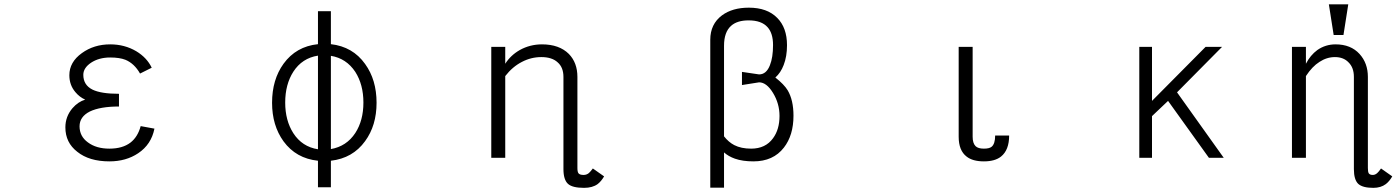

<svg xmlns="http://www.w3.org/2000/svg" viewBox="-20 -738 6540 899"><path d="M496.1 -530.3Q419.9 -530.3 363.3 -489.3Q304.7 -447.3 304.7 -385.7Q304.7 -339.8 333 -306.6Q352.5 -283.2 378.9 -271.5Q345.7 -261.7 319.3 -231.4Q286.1 -192.4 286.1 -141.6Q286.1 -70.3 341.8 -27.3Q397.5 17.6 492.2 17.6Q570.3 17.6 627 -20.5Q688.5 -61.5 703.1 -135.7L638.7 -147.5Q625 -96.7 590.8 -70.3Q553.7 -42 492.2 -42Q430.7 -42 391.6 -71.3Q352.5 -99.6 352.5 -146.5Q352.5 -191.4 400.4 -215.8Q449.2 -239.3 537.1 -239.3V-298.8Q453.1 -298.8 413.1 -318.4Q370.1 -339.8 370.1 -387.7Q370.1 -419.9 406.2 -444.3Q443.4 -468.8 496.1 -468.8Q540 -468.8 567.4 -458Q609.4 -440.4 635.7 -393.6L690.4 -420.9Q668 -467.8 618.2 -498Q563.5 -530.3 496.1 -530.3Z M1468.8 14.6V138.7H1529.3V14.6Q1631.8 2.9 1689.5 -77.1Q1743.2 -150.4 1743.2 -256.8Q1743.2 -364.3 1689.5 -438.5Q1631.8 -519.5 1529.3 -531.2V-685.5H1468.8V-531.2Q1366.2 -520.5 1307.6 -439.5Q1253.9 -365.2 1253.9 -256.8Q1253.9 -150.4 1307.6 -76.2Q1366.2 3.9 1468.8 14.6ZM1529.3 -40V-476.6Q1601.6 -464.8 1643.6 -401.4Q1681.6 -341.8 1681.6 -257.8Q1681.6 -173.8 1643.6 -115.2Q1602.5 -52.7 1529.3 -40ZM1468.8 -477.5V-39.1Q1394.5 -50.8 1353.5 -114.3Q1315.4 -173.8 1315.4 -257.8Q1315.4 -342.8 1353.5 -402.3Q1394.5 -465.8 1468.8 -477.5Z M2280.3 -518.6V1H2345.7V-381.8Q2379.9 -425.8 2423.8 -448.2Q2466.8 -470.7 2514.6 -470.7Q2564.5 -470.7 2590.8 -446.3Q2618.2 -422.9 2618.2 -377.9V-11.7V9.8V53.7Q2618.2 103.5 2639.6 123Q2660.2 141.6 2714.8 141.6Q2753.9 141.6 2778.3 124Q2794.9 111.3 2808.6 87.9L2755.9 50.8Q2745.1 65.4 2737.3 72.3Q2726.6 81.1 2712.9 81.1Q2694.3 81.1 2688.5 73.2Q2683.6 66.4 2683.6 48.8V-2.9V-257.8V-377.9Q2683.6 -444.3 2643.6 -485.4Q2598.6 -530.3 2517.6 -530.3Q2461.9 -530.3 2414.1 -503.9Q2371.1 -479.5 2345.7 -439.5V-518.6Z M3305.7 140.6H3370.1V-24.4Q3390.6 -5.9 3420.9 4.9Q3457 17.6 3507.8 17.6Q3600.6 17.6 3650.4 -46.9Q3695.3 -104.5 3695.3 -196.3Q3695.3 -269.5 3668 -315.4Q3651.4 -342.8 3610.4 -375Q3635.7 -397.5 3649.4 -433.6Q3665 -473.6 3665 -526.4Q3665 -608.4 3619.1 -654.3Q3572.3 -702.1 3486.3 -702.1Q3409.2 -702.1 3360.4 -666Q3305.7 -625 3305.7 -551.8ZM3370.1 -523.4Q3370.1 -587.9 3403.3 -617.2Q3431.6 -642.6 3485.4 -642.6Q3545.9 -642.6 3574.2 -610.4Q3599.6 -582 3599.6 -527.3Q3599.6 -468.8 3585 -432.6Q3568.4 -389.6 3534.2 -389.6L3454.1 -401.4V-339.8L3534.2 -352.5Q3569.3 -352.5 3599.6 -302.7Q3629.9 -252.9 3629.9 -195.3Q3629.9 -131.8 3599.6 -90.8Q3564.5 -42 3497.1 -42Q3450.2 -42 3418 -58.6Q3391.6 -72.3 3370.1 -99.6Z M4705.1 -103.5H4639.6Q4639.6 -64.5 4623 -50.8Q4612.3 -42 4586.9 -42Q4559.6 -42 4547.9 -53.7Q4534.2 -67.4 4534.2 -97.7V-518.6H4468.8V-97.7Q4468.8 -33.2 4505.9 -4.9Q4534.2 17.6 4586.9 17.6Q4638.7 17.6 4667 -4.9Q4705.1 -35.2 4705.1 -103.5Z M5314.5 1H5374V-194.3L5449.2 -265.6L5640.6 1H5710L5491.2 -305.7L5702.1 -518.6H5625L5374 -265.6V-518.6H5314.5Z M6029.3 -518.6V1H6094.7V-381.8Q6124 -426.8 6158.2 -448.2Q6192.4 -470.7 6230.5 -470.7Q6270.5 -470.7 6293.9 -446.3Q6319.3 -421.9 6319.3 -377.9V-11.7V9.8V53.7Q6319.3 103.5 6339.8 123Q6360.4 141.6 6410.2 141.6Q6445.3 141.6 6468.8 124Q6485.4 111.3 6499 87.9L6446.3 50.8Q6436.5 65.4 6428.7 72.3Q6418.9 81.1 6408.2 81.1Q6393.6 81.1 6388.7 73.2Q6384.8 66.4 6384.8 48.8V-2.9V-257.8V-377.9Q6384.8 -442.4 6345.7 -485.4Q6304.7 -530.3 6233.4 -530.3Q6186.5 -530.3 6148.4 -503.9Q6115.2 -479.5 6094.7 -439.5V-518.6ZM6293 -717.8H6202.1L6224.6 -574.2H6270.5Z"/></svg>

Font: DotumChe
Style: Regular
Weight: 400
Monospace: yes
Version: Version 2.21